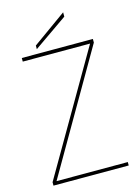

<svg xmlns="http://www.w3.org/2000/svg" viewBox="-130 -955 748 1028"><g transform="rotate(-15 243.5 -441.5)"><path d="M442 -704V-684L57 -19H452V0H35V-19L421 -684H48V-704ZM138 -749 325 -883V-859L138 -729Z"/></g></svg>

Font: SVN-Poppins Thin
Style: Regular
Weight: 100
Designer: Ninad Kale (Devanagari), Jonny Pinhorn (Latin)
Foundry: Indian Type Foundry
Version: Version 3.002 2017